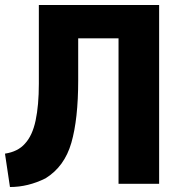

<svg xmlns="http://www.w3.org/2000/svg" viewBox="-22 -710 730 771"><path d="M454 28V-556H292V-387Q292 -232 264.5 -136.5Q237 -41 161 6Q91 41 18 41L-2 -93Q50 -101 78 -133Q108 -165 121 -226Q134 -287 134 -374V-690H617V28Z"/></svg>

Font: Gmarket Sans TTF Bold
Style: Regular
Weight: 700
Designer: Creative Director : Sungho Lee; Art Director : Kiwoong Choi; Project Manager : Sori Yang, Jongwook Yoon; Font Designer :
Foundry: Sandoll Inc.
Version: Version 1.000;hotconv 1.0.109;makeotfexe 2.5.65596